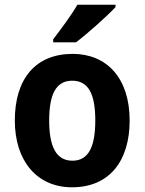

<svg xmlns="http://www.w3.org/2000/svg" viewBox="-20 -786 615 816"><path d="M471 -756V-766H309C283 -721 239 -662 206 -619V-606H303C353 -644 437 -719 471 -756ZM531 -274C531 -456 432 -557 289 -557C130 -557 43 -450 43 -274C43 -102 137 10 286 10C446 10 531 -103 531 -274ZM189 -274C189 -385 218 -443 287 -443C357 -443 385 -384 385 -274C385 -164 357 -103 288 -103C218 -103 189 -164 189 -274Z"/></svg>

Font: Noto Sans Georgian SemiCondensed Bold
Style: Regular
Weight: 700
Width: 4
Designer: Monotype Design Team, Akaki Razmadze
Foundry: Google LLC
Version: Version 2.005